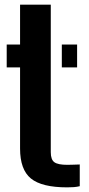

<svg xmlns="http://www.w3.org/2000/svg" viewBox="-20 -790 379 819"><path d="M8.6 -502.4V-600H65.6V-770H196.6V-141Q196.6 -108.8 212.1 -97.9Q227.7 -86.9 267.1 -86.9Q281.1 -86.9 293.1 -87.5Q305 -88 320.2 -88.4V4.2Q308.2 7.1 295.2 8.2Q282.3 9.2 266.7 9.2Q158.2 9.2 111.9 -28.6Q65.6 -66.4 65.6 -156.3V-502.4ZM243.7 -502.4V-600H308.9V-502.4Z"/></svg>

Font: Big Shoulders Stencil Text SC Thin
Style: Regular
Weight: 100
Designer: Patric King
Foundry: XO Type Co
Version: Version 2.001